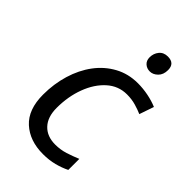

<svg xmlns="http://www.w3.org/2000/svg" viewBox="-225 -818 910 910"><g transform="rotate(45 230.5 -363.0)"><path d="M247 10Q158 10 103 -40Q48 -90 48 -190Q48 -262 67.5 -326.5Q87 -391 123.5 -440Q160 -489 212 -517.5Q264 -546 328 -546Q363 -546 398 -539Q433 -532 461 -520L436 -447Q416 -456 388.5 -464Q361 -472 329 -472Q272 -472 229 -433.5Q186 -395 162 -331Q138 -267 138 -191Q138 -130 169.5 -96.5Q201 -63 256 -63Q291 -63 322.5 -73Q354 -83 385 -96V-22Q357 -8 322.5 1Q288 10 247 10ZM328 -625Q308 -625 294 -637.5Q280 -650 280 -672Q280 -698 295.5 -717Q311 -736 339 -736Q385 -736 385 -691Q385 -660 367 -642.5Q349 -625 328 -625Z"/></g></svg>

Font: Noto Sans
Style: Italic
Weight: 400
Italic angle: -12°
Designer: Monotype Design Team
Foundry: Monotype Imaging Inc.
Version: Version 2.013; ttfautohint (v1.8.4.7-5d5b)